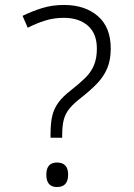

<svg xmlns="http://www.w3.org/2000/svg" viewBox="-20 -744 539 775"><path d="M184 -188V-203Q184 -247 191 -276.5Q198 -306 216 -330.5Q234 -355 268 -381Q301 -407 324 -429.5Q347 -452 359 -480Q371 -508 371 -548Q371 -609 334.5 -640.5Q298 -672 238 -672Q198 -672 162.5 -661Q127 -650 92 -632L71 -680Q110 -699 150.5 -711.5Q191 -724 238 -724Q323 -724 375 -679Q427 -634 427 -548Q427 -501 412.5 -467.5Q398 -434 371.5 -406.5Q345 -379 308 -350Q278 -327 261 -306.5Q244 -286 237.5 -261Q231 -236 231 -199V-188ZM210 11Q167 11 167 -39Q167 -88 210 -88Q255 -88 255 -39Q255 11 210 11Z"/></svg>

Font: Noto Sans Bengali UI Light
Style: Regular
Weight: 300
Designer: Jelle Bosma - Monotype Design Team
Foundry: Monotype Imaging Inc.
Version: Version 2.003; ttfautohint (v1.8.4.7-5d5b)